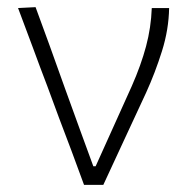

<svg xmlns="http://www.w3.org/2000/svg" viewBox="-20 -517 526 537"><path d="M215 0Q197.5 -47 180 -95Q162 -142.5 145 -187.5L112.5 -275.5Q92 -329 71.5 -385Q50.5 -441 30.5 -494.5L79.5 -497Q97.5 -448 119 -389Q140 -330 162.2 -268.5Q184.5 -207 205 -150.5L241 -52H247.5L348.5 -276Q374.5 -335 388.5 -387.5Q402.5 -440 404.5 -494.5H453Q452 -434.5 433 -374Q414 -313.5 388.5 -257.5Q358.5 -193.5 328.8 -129Q299 -64.5 269 0Z"/></svg>

Font: Heraclito ExtraLight
Style: Regular
Weight: 200
Designer: Kostas Bartsokas (font) & Cristiano Sobral (main changes)
Foundry: Kostas Bartsokas (font) & Cristiano Sobral (main changes)
Version: Version 1.00;July 8, 2020;FontCreator 13.0.0.2655 64-bit